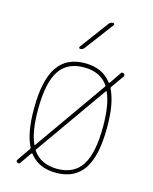

<svg xmlns="http://www.w3.org/2000/svg" viewBox="-115 -826 729 914"><g transform="rotate(15 250.0 -369.0)"><path d="M208 -589.8Q204.1 -589.8 202.6 -593.3Q201.2 -596.7 203.1 -599.6L307.6 -740.2Q315.4 -750 328.1 -750Q332 -750 333.5 -746.6Q335 -743.2 333 -740.2L227.5 -599.6Q219.7 -589.8 208 -589.8ZM88.9 -259.8Q88.9 -151.4 115.2 -93.8Q116.2 -91.8 117.7 -91.8Q119.1 -91.8 120.1 -93.8L368.2 -446.3Q372.1 -450.2 368.2 -454.1Q330.1 -509.8 249 -509.8Q166 -509.8 127.4 -449.7Q88.9 -389.6 88.9 -259.8ZM382.8 -425.8Q381.8 -427.7 380.4 -427.7Q378.9 -427.7 377.9 -425.8L129.9 -74.2Q126 -70.3 129.9 -66.4Q168 -10.7 249 -9.8Q332 -9.8 370.6 -69.8Q409.2 -129.9 409.2 -259.8Q409.2 -368.2 382.8 -425.8ZM73.2 7.8Q68.4 15.6 58.6 9.8Q50.8 4.9 56.6 -3.9L100.6 -67.4Q103.5 -70.3 101.6 -75.2Q68.4 -141.6 69.3 -259.8Q69.3 -397.5 113.3 -463.9Q157.2 -530.3 249 -530.3Q335.9 -530.3 379.9 -470.7Q380.9 -469.7 382.8 -469.7Q384.8 -469.7 385.7 -470.7L424.8 -528.3Q429.7 -536.1 439.5 -530.3Q447.3 -525.4 441.4 -515.6L397.5 -453.1Q394.5 -450.2 396.5 -445.3Q429.7 -378.9 428.7 -259.8Q428.7 -122.1 384.8 -56.2Q340.8 9.8 249 9.8Q162.1 9.8 118.2 -48.8Q117.2 -49.8 115.2 -49.8Q113.3 -49.8 112.3 -48.8Z"/></g></svg>

Font: Rounded Mgen+ 1m thin
Style: Regular
Weight: 100
Designer: [Source Han Sans]
Ryoko NISHIZUKA  (kana & ideographs); Paul D. Hunt (Latin, Greek & Cyrillic); Wenlong ZHANG  (bopomofo
Version: Version 1.059.20150602